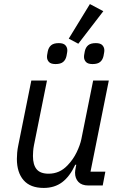

<svg xmlns="http://www.w3.org/2000/svg" viewBox="-20 -912 602 944"><path d="M134 -516H211L147 -198Q144 -183 143 -168.5Q142 -154 142 -145Q142 -102 160 -80Q178 -58 219 -58Q246 -58 269 -68Q292 -78 312 -99Q340 -128 357 -163.5Q374 -199 380 -228L438 -516H515L425 -68H498L485 0H415Q382 0 365.5 -17.5Q349 -35 349 -63Q349 -68 350 -75Q351 -82 353 -92L355 -102H350Q323 -44 285.5 -16Q248 12 195 12Q129 12 96 -26Q63 -64 63 -131Q63 -145 64.5 -162Q66 -179 70 -198ZM488 -857 365 -697 318 -722 422 -892ZM253 -597Q230 -597 220.5 -607.5Q211 -618 211 -632Q211 -635 211.5 -640.5Q212 -646 215 -660Q219 -679 231.5 -689.5Q244 -700 269 -700Q292 -700 301.5 -689.5Q311 -679 311 -665Q311 -662 310.5 -656.5Q310 -651 307 -637Q303 -618 290.5 -607.5Q278 -597 253 -597ZM435 -597Q412 -597 402.5 -607.5Q393 -618 393 -632Q393 -635 393.5 -640.5Q394 -646 397 -660Q401 -679 413.5 -689.5Q426 -700 451 -700Q474 -700 483.5 -689.5Q493 -679 493 -665Q493 -662 492.5 -656.5Q492 -651 489 -637Q485 -618 472.5 -607.5Q460 -597 435 -597Z"/></svg>

Font: IBM Plex Sans
Style: Italic
Weight: 400
Italic angle: -11.31°
Designer: Mike Abbink, Paul van der Laan, Pieter van Rosmalen
Foundry: Bold Monday
Version: Version 3.201